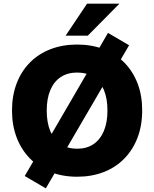

<svg xmlns="http://www.w3.org/2000/svg" viewBox="-20 -961 847 1056"><path d="M404 11Q324 11 258 -15Q192 -41 144.5 -89.5Q97 -138 71.5 -205Q46 -272 46 -353Q46 -435 71.5 -502Q97 -569 144.5 -617Q192 -665 258 -690.5Q324 -716 404 -716Q484 -716 550 -690.5Q616 -665 663.5 -617Q711 -569 736.5 -502.5Q762 -436 762 -354Q762 -271 736.5 -204Q711 -137 663.5 -88.5Q616 -40 550 -14.5Q484 11 404 11ZM404 -143Q457 -143 494 -168Q531 -193 551 -240Q571 -287 571 -353Q571 -419 551.5 -466Q532 -513 494.5 -537.5Q457 -562 404 -562Q352 -562 314.5 -537.5Q277 -513 257 -466Q237 -419 237 -353Q237 -287 256.5 -240Q276 -193 314 -168Q352 -143 404 -143ZM232 75 116 7 191 -121 248 -197 472 -582 500 -653 574 -780 690 -712 615 -584 558 -508 334 -124 306 -52ZM341 -765 459 -941H637L463 -765Z"/></svg>

Font: Nunito Sans 12pt ExtraLight 12pt Black
Style: Regular
Weight: 900
Version: Version 3.101;gftools[0.9.27]